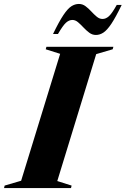

<svg xmlns="http://www.w3.org/2000/svg" viewBox="-70 -952 636 972"><path d="M234.5 -679.5 161.5 -702.5 165 -715H504L500.5 -702.5L417 -678L220 -35.5L292.5 -12.5L289.5 0H-49.5L-46.5 -12.5L37 -37ZM546 -927Q515.5 -864 493.5 -831.2Q471.5 -798.5 453.2 -786.8Q435 -775 415.5 -775Q397 -775 381.8 -786.5Q366.5 -798 352.5 -813Q338.5 -828 325 -839.5Q311.5 -851 296.5 -851Q279.5 -851 264 -837Q248.5 -823 223.5 -780H198.5Q229 -843 251 -875.8Q273 -908.5 291.2 -920.2Q309.5 -932 329.5 -932Q348 -932 363.2 -920.5Q378.5 -909 392.2 -894Q406 -879 419.8 -867.5Q433.5 -856 449 -856Q466 -856 481.5 -870Q497 -884 521 -927Z"/></svg>

Font: Newsreader Display
Style: Bold Italic
Weight: 700
Italic angle: -17°
Designer: Hugues Gentile
Foundry: Production Type
Version: Version 1.001